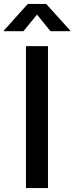

<svg xmlns="http://www.w3.org/2000/svg" viewBox="-56 -964 380 984"><path d="M189.9 -727.5V0H77.1V-727.5ZM64 -804.2H-36.1V-807.6L86.4 -943.8H180.7L303.7 -807.6V-804.2H202.6L133.8 -889.2Z"/></svg>

Font: V-Inter
Style: Medium-500
Weight: 500
Designer: Rasmus Andersson
Foundry: rsms
Version: Version 4.000;git-4146feb